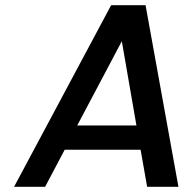

<svg xmlns="http://www.w3.org/2000/svg" viewBox="-20 -716 737 736"><path d="M519 -142H228L153 0H34L406 -696H538L664 0H544ZM503 -235 447 -558 276 -235Z"/></svg>

Font: Fz Poppins Med
Style: Italic
Weight: 500
Italic angle: -10°
Designer: Ninad Kale (Devanagari), Jonny Pinhorn (Latin)
Foundry: Indian Type Foundry
Version: Vit hóa bi Vntype.Com & FontZin.Com